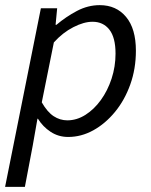

<svg xmlns="http://www.w3.org/2000/svg" viewBox="-30 -518 585 743"><path d="M-10.3 205.1 128.2 -486.1H191.2L185.1 -422H188.4Q225.2 -453.2 267.8 -475.7Q310.4 -498.1 355.9 -498.1Q420 -498.1 457.9 -452.5Q495.9 -406.9 495.9 -321.7Q495.9 -251.9 474.2 -191.2Q452.5 -130.5 415 -84.9Q377.5 -39.4 331 -13.7Q284.4 12 233.7 12Q196.2 12 165.9 -7.9Q135.7 -27.7 116.9 -58.4H114.9L96.6 45.7L66.3 205.1ZM230.5 -52.3Q267 -52.3 300.6 -73.5Q334.2 -94.8 360.3 -130.9Q386.4 -166.9 401.8 -213.6Q417.1 -260.3 417.1 -310.5Q417.1 -372.9 393.2 -403.4Q369.3 -433.8 328.1 -433.8Q294.6 -433.8 253.7 -412.8Q212.8 -391.9 178.4 -353.8L131.7 -121.9Q153 -84.5 177.6 -68.4Q202.2 -52.3 230.5 -52.3Z"/></svg>

Font: Source Sans Variable
Style: Italic
Weight: 200
Italic angle: -11°
Designer: Paul D. Hunt
Foundry: Adobe Systems Incorporated
Version: Version 3.006;hotconv 1.0.111;makeotfexe 2.5.65597